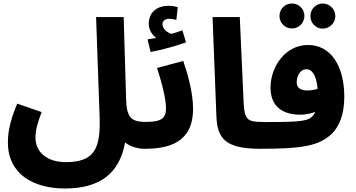

<svg xmlns="http://www.w3.org/2000/svg" viewBox="-20 -842 2027 1093"><path d="M25 -31C25 150 171 231 350 231C551 231 661 143 692 -31C727 -3 773 5 801 5C859 5 890 -27 890 -73C890 -115 868 -148 811 -148C731 -148 701 -169 698 -275L684 -745H527L547 -177C554 5 516 81 354 81C249 81 182 25 182 -58C182 -100 191 -134 217 -204L78 -252C33 -145 25 -81 25 -31Z M837 -546C908 -559 987 -582 1039 -601L1018 -670C999 -662 978 -655 955 -649C932 -657 905 -677 905 -705C905 -722 920 -735 942 -735C958 -735 971 -732 984 -729L992 -801C977 -806 959 -809 938 -809C883 -809 827 -780 827 -706C827 -673 845 -644 869 -626C856 -624 841 -621 820 -618Z M801 5C937 5 1079 -27 1079 -223C1079 -317 1047 -426 1023 -495L874 -455C897 -385 925 -285 925 -225C925 -166 895 -148 811 -148Z M1460 5C1519 5 1550 -27 1550 -73C1550 -115 1527 -148 1470 -148C1390 -148 1372 -161 1367 -256L1345 -745H1190L1212 -178C1217 -52 1266 5 1460 5Z M1642 -680C1681 -680 1713 -712 1713 -751C1713 -791 1681 -822 1642 -822C1602 -822 1571 -791 1571 -751C1571 -712 1602 -680 1642 -680ZM1817 -679C1856 -679 1889 -711 1889 -750C1889 -790 1856 -822 1817 -822C1778 -822 1747 -790 1747 -750C1747 -711 1778 -679 1817 -679Z M1461 5C1672 5 1779 -7 1851 -65C1906 -107 1940 -183 1940 -290C1940 -463 1866 -586 1733 -586C1605 -586 1520 -463 1520 -343C1520 -236 1589 -189 1690 -189C1719 -189 1749 -195 1775 -205C1767 -187 1756 -175 1741 -167C1710 -150 1648 -147 1471 -147ZM1669 -372C1669 -417 1694 -448 1724 -448C1757 -448 1782 -412 1788 -336C1767 -330 1747 -327 1730 -327C1689 -327 1669 -344 1669 -372Z"/></svg>

Font: Noto Sans Arabic ExtBd
Style: Regular
Weight: 800
Designer: Monotype Design Team, Nadine Chahine, Nizar Qandah and Khaled Hosny
Foundry: Monotype Imaging Inc.
Version: Version 2.012